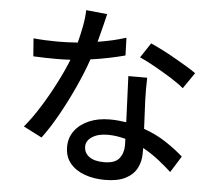

<svg xmlns="http://www.w3.org/2000/svg" viewBox="-58 -874 1115 994"><g transform="rotate(5 500.0 -376.5)"><path d="M883 -451Q856 -474 813.5 -500.5Q771 -527 727 -551.5Q683 -576 649 -591L700 -668Q727 -656 760.5 -639Q794 -622 828 -602.5Q862 -583 891.5 -565.5Q921 -548 940 -534ZM610 -164Q588 -170 565 -173.5Q542 -177 517 -177Q468 -177 437 -157Q406 -137 406 -106Q406 -74 432.5 -54Q459 -34 510 -34Q567 -34 589 -62Q611 -90 611 -130ZM695 -489Q694 -458 694 -430Q694 -402 695 -372L702 -224Q767 -201 819 -166.5Q871 -132 909 -98L856 -13Q827 -40 789 -70Q751 -100 706 -125V-97Q706 -55 688 -20Q670 15 629.5 36Q589 57 523 57Q465 57 417.5 40Q370 23 341.5 -11Q313 -45 313 -97Q313 -144 339.5 -180Q366 -216 413 -236.5Q460 -257 522 -257Q545 -257 566 -255Q587 -253 607 -250L597 -489ZM460 -799Q454 -773 444 -733.5Q434 -694 423 -652Q461 -658 498.5 -666.5Q536 -675 570 -686L573 -594Q536 -584 490 -574.5Q444 -565 394 -558Q370 -488 334.5 -410.5Q299 -333 258.5 -260.5Q218 -188 177 -133L81 -182Q122 -231 161.5 -294.5Q201 -358 235 -424.5Q269 -491 291 -547Q272 -546 254 -545.5Q236 -545 218 -545Q158 -545 98 -548L91 -641Q120 -638 154 -636.5Q188 -635 218 -635Q243 -635 269 -636Q295 -637 321 -639Q332 -681 340.5 -725.5Q349 -770 350 -810Z"/></g></svg>

Font: Source Han Sans Medium
Style: Regular
Weight: 500
Designer: Ryoko NISHIZUKA Ë•øÂ°öÊ∂ºÂ≠ê (kana, bopomofo & ideographs); Paul D. Hunt (Latin, Greek & Cyrillic); Sandoll Communicatio
Foundry: Adobe
Version: Version 2.004;hotconv 1.0.118;makeotfexe 2.5.65603